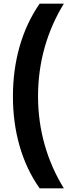

<svg xmlns="http://www.w3.org/2000/svg" viewBox="-20 -819 398 1055"><path d="M51 -289C51 -100 99 77 198 216H331C238 66 189 -107 189 -290C189 -475 238 -648 331 -799H198C99 -657 51 -479 51 -289Z"/></svg>

Font: Noto Sans Sinhala UI ExtraCondensed ExtraBold
Style: Regular
Weight: 800
Width: 2
Designer: Jelle Bosma - Monotype Design Team
Foundry: Monotype Imaging Inc.
Version: Version 2.006